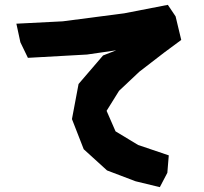

<svg xmlns="http://www.w3.org/2000/svg" viewBox="-20 -731 847 796"><path d="M47.9 -632.8 64.5 -555.7 95.7 -491.2 340.8 -504.9 461.9 -522.5 407.2 -501 305.7 -382.8 278.3 -237.3 327.1 -112.3 423.8 -24.4 542 20.5 642.6 44.9 673.8 -14.6 679.7 -86.9 552.7 -129.9 459 -186.5 421.9 -271.5 473.6 -354.5 557.6 -433.6 660.2 -512.7 731.4 -565.4 708 -663.1 675.8 -710.9 495.1 -675.8 240.2 -642.6Z"/></svg>

Font: MaokenAssortedSans-TC
Style: Regular
Weight: 500
Version: Version 0.83